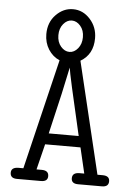

<svg xmlns="http://www.w3.org/2000/svg" viewBox="-57 -871 639 914"><g transform="rotate(5 262.5 -414.0)"><path d="M26.9 -26.9Q26.9 -52.7 61 -53.2H85L211.9 -580.1Q178.7 -594.2 158.4 -626.2Q138.2 -658.2 138.2 -699.2Q138.2 -755.4 173.6 -791.7Q209 -828.1 254.9 -828.1Q302.7 -828.1 336.9 -790Q371.1 -752 371.1 -699.2Q371.1 -622.1 311 -586.9L439 -53.2H463.9Q497.1 -53.2 497.1 -26.9Q497.1 0 464.8 0H351.1Q318.8 0 318.8 -25.9Q318.8 -52.7 352.1 -53.2H376L347.2 -175.8H178.2L147.9 -53.2H172.9Q206.1 -53.2 206.1 -25.9Q206.1 0 173.8 0H59.1Q26.9 0 26.9 -26.9ZM190.9 -229H334Q266.1 -520 263.2 -549.8L235.8 -421.9ZM195.8 -699.2Q195.8 -666 213.9 -645Q231.9 -624 254.9 -624Q277.8 -624 295.4 -645.5Q313 -667 313 -699.2Q313 -732.4 294.9 -753.2Q276.9 -773.9 253.9 -773.9Q231 -773.9 213.4 -752.7Q195.8 -731.4 195.8 -699.2Z"/></g></svg>

Font: CMU Typewriter Text
Style: Light
Weight: 200
Version: Version 0.7.0